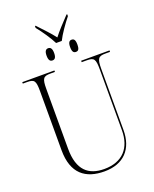

<svg xmlns="http://www.w3.org/2000/svg" viewBox="-184 -1129 998 1241"><g transform="rotate(-20 315.0 -508.5)"><path d="M304 -877H343C362 -916 404 -976 435 -1014V-1027H430C388 -982 352 -945 324 -908C296 -945 260 -982 218 -1027H213V-1014C244 -976 285 -916 304 -877ZM244 -779C259 -779 270 -788 270 -821C270 -853 259 -863 244 -863C229 -863 218 -853 218 -821C218 -788 229 -779 244 -779ZM405 -779C421 -779 430 -788 430 -821C430 -853 421 -863 405 -863C390 -863 380 -853 380 -821C380 -788 390 -779 405 -779ZM315 10C448 10 521 -69 521 -200V-619C521 -691 531 -704 580 -704H612V-714H417V-704H452C502 -704 511 -692 511 -620V-202C511 -81 446 -5 319 -5C211 -5 143 -61 143 -208V-619C143 -692 153 -704 202 -704H233V-714H12V-704H41C91 -704 100 -692 100 -621V-214C100 -52 186 10 315 10Z"/></g></svg>

Font: Noto Serif Display SemiCondensed ExtraLight
Style: Regular
Weight: 200
Width: 4
Designer: Monotype Design Team
Foundry: Monotype Imaging Inc.
Version: Version 2.009